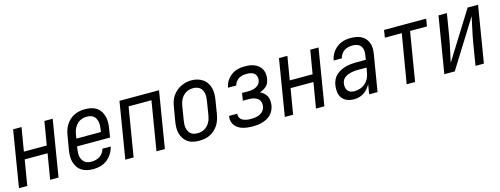

<svg xmlns="http://www.w3.org/2000/svg" viewBox="-19 -1138 4538 1744"><g transform="rotate(-15 2250.0 -266.5)"><path d="M8 0 95 -530H174L137 -309H352L389 -530H467L380 0H301L341 -239H126L86 0Z M706 8Q677 8 649 2Q621 -4 598.5 -18.5Q576 -33 560.5 -56Q545 -79 537.5 -105.5Q530 -132 530.5 -161Q531 -190 536 -219L558 -349Q562 -375 570 -399.5Q578 -424 592.5 -446.5Q607 -469 627.5 -487.5Q648 -506 672 -517.5Q696 -529 722 -533.5Q748 -538 773 -538Q801 -538 829 -532Q857 -526 879.5 -511Q902 -496 916.5 -473Q931 -450 938 -423.5Q945 -397 944.5 -368Q944 -339 939 -311L926 -230H616L613 -208Q610 -190 609 -172.5Q608 -155 611 -138.5Q614 -122 622 -107Q630 -92 642.5 -81.5Q655 -71 671.5 -66.5Q688 -62 706 -62Q726 -62 746.5 -66.5Q767 -71 785 -82.5Q803 -94 815.5 -112Q828 -130 833 -150H911Q903 -116 884 -85Q865 -54 836.5 -32Q808 -10 774 -1Q740 8 706 8ZM628 -300H859L862 -322Q865 -340 866 -357.5Q867 -375 864 -391.5Q861 -408 854 -423Q847 -438 834.5 -448.5Q822 -459 805.5 -463.5Q789 -468 771 -468Q755 -468 738 -464.5Q721 -461 705.5 -452.5Q690 -444 677.5 -431Q665 -418 656 -402.5Q647 -387 642 -371Q637 -355 634 -338Z M1008 0 1095 -530H1467L1380 0H1301L1377 -460H1162L1086 0Z M1702 8Q1674 8 1646 2Q1618 -4 1596 -19Q1574 -34 1559 -57Q1544 -80 1537 -106.5Q1530 -133 1530.5 -162Q1531 -191 1536 -219L1558 -349Q1562 -375 1570 -399.5Q1578 -424 1592.5 -446.5Q1607 -469 1628 -487.5Q1649 -506 1673 -517.5Q1697 -529 1722 -535Q1747 -541 1773 -541Q1802 -541 1829 -533.5Q1856 -526 1878.5 -511Q1901 -496 1916 -473Q1931 -450 1938 -423.5Q1945 -397 1944.5 -368Q1944 -339 1939 -311L1918 -181Q1913 -155 1905 -130.5Q1897 -106 1882.5 -83.5Q1868 -61 1847.5 -42.5Q1827 -24 1803 -12.5Q1779 -1 1753 3.5Q1727 8 1702 8ZM1704 -62Q1721 -62 1737.5 -65.5Q1754 -69 1769.5 -77.5Q1785 -86 1797.5 -99Q1810 -112 1819 -127.5Q1828 -143 1833 -159Q1838 -175 1841 -192L1862 -322Q1865 -340 1866 -357.5Q1867 -375 1864 -391.5Q1861 -408 1853.5 -423.5Q1846 -439 1833 -449Q1820 -459 1803.5 -463.5Q1787 -468 1769 -468Q1752 -468 1735.5 -464Q1719 -460 1704 -451.5Q1689 -443 1676.5 -430Q1664 -417 1655.5 -402Q1647 -387 1642 -370.5Q1637 -354 1634 -338L1613 -208Q1610 -190 1609 -172.5Q1608 -155 1611 -138.5Q1614 -122 1621.5 -107Q1629 -92 1641 -81.5Q1653 -71 1669.5 -66.5Q1686 -62 1704 -62Z M2206 8Q2183 8 2159.5 5.5Q2136 3 2114.5 -3Q2093 -9 2074 -20.5Q2055 -32 2041.5 -49Q2028 -66 2022 -88.5Q2016 -111 2020 -134Q2020 -136 2020.5 -137.5Q2021 -139 2021 -140H2099Q2099 -140 2098.5 -139Q2098 -138 2098 -137Q2096 -124 2100 -112Q2104 -100 2112 -91Q2120 -82 2131.5 -76.5Q2143 -71 2155 -67.5Q2167 -64 2180 -63Q2193 -62 2206 -62Q2220 -62 2234 -63Q2248 -64 2262 -67.5Q2276 -71 2289.5 -77.5Q2303 -84 2314 -93.5Q2325 -103 2332 -116.5Q2339 -130 2341 -143Q2343 -158 2341.5 -172.5Q2340 -187 2333 -199Q2326 -211 2314.5 -219Q2303 -227 2290 -232Q2277 -237 2262.5 -239Q2248 -241 2234 -241H2178L2189 -311H2245Q2258 -311 2270 -312Q2282 -313 2294.5 -316Q2307 -319 2319 -325Q2331 -331 2341 -339.5Q2351 -348 2357 -360Q2363 -372 2365 -385Q2368 -403 2362.5 -421Q2357 -439 2343 -449.5Q2329 -460 2311 -464Q2293 -468 2274 -468Q2256 -468 2237 -464.5Q2218 -461 2201 -451Q2184 -441 2172 -425Q2160 -409 2156 -390H2078Q2082 -412 2091 -432.5Q2100 -453 2114.5 -470.5Q2129 -488 2148 -502Q2167 -516 2188 -524Q2209 -532 2231 -535Q2253 -538 2274 -538Q2298 -538 2321 -535Q2344 -532 2365 -523Q2386 -514 2403 -500Q2420 -486 2430.5 -466Q2441 -446 2443.5 -422.5Q2446 -399 2442 -376Q2439 -358 2432 -341Q2425 -324 2411.5 -311Q2398 -298 2381.5 -289Q2365 -280 2348 -274Q2367 -265 2383 -251Q2399 -237 2408.5 -218Q2418 -199 2419.5 -176.5Q2421 -154 2418 -132Q2414 -110 2404 -88Q2394 -66 2377 -49Q2360 -32 2339 -21Q2318 -10 2296 -3.5Q2274 3 2251.5 5.5Q2229 8 2206 8Z M2508 0 2595 -530H2674L2637 -309H2852L2889 -530H2967L2880 0H2801L2841 -239H2626L2586 0Z M3158 8Q3158 8 3158 8Q3158 8 3158 8Q3125 8 3095.5 -3Q3066 -14 3047.5 -38.5Q3029 -63 3025 -95Q3021 -127 3026 -160Q3030 -185 3041 -209Q3052 -233 3071.5 -251Q3091 -269 3115 -281Q3139 -293 3164 -299.5Q3189 -306 3214 -308.5Q3239 -311 3264 -311H3353L3360 -357Q3364 -379 3361 -400.5Q3358 -422 3345.5 -438Q3333 -454 3312.5 -461Q3292 -468 3270 -468Q3250 -468 3229.5 -463.5Q3209 -459 3191.5 -447.5Q3174 -436 3162 -418Q3150 -400 3146 -380H3069Q3073 -402 3082 -423.5Q3091 -445 3105.5 -464Q3120 -483 3139.5 -498Q3159 -513 3180.5 -522Q3202 -531 3224.5 -534.5Q3247 -538 3270 -538Q3296 -538 3321.5 -533.5Q3347 -529 3368.5 -518Q3390 -507 3406.5 -488.5Q3423 -470 3431.5 -447Q3440 -424 3440.5 -397.5Q3441 -371 3437 -345L3380 0H3301L3316 -91Q3304 -69 3287.5 -50Q3271 -31 3250 -17.5Q3229 -4 3205.5 2Q3182 8 3158 8ZM3180 -62Q3207 -62 3234.5 -71Q3262 -80 3284 -100Q3306 -120 3318 -146.5Q3330 -173 3334 -200L3341 -241H3264Q3248 -241 3232 -240Q3216 -239 3200 -235.5Q3184 -232 3168.5 -226.5Q3153 -221 3139 -211.5Q3125 -202 3116 -187Q3107 -172 3105 -156Q3102 -138 3104.5 -120Q3107 -102 3117 -88Q3127 -74 3144 -68Q3161 -62 3180 -62Z M3654 0 3731 -460H3572L3583 -530H3979L3968 -460H3809L3733 0Z M4008 0 4095 -530H4174L4139 -318Q4129 -259 4116 -201.5Q4103 -144 4091 -85L4369 -530H4467L4380 0H4301L4336 -212Q4346 -271 4359 -328.5Q4372 -386 4384 -445L4106 0Z"/></g></svg>

Font: Iosevka Curly Oblique
Style: Regular
Weight: 400
Italic angle: -9°
Monospace: yes
Designer: Belleve Invis
Foundry: Belleve Invis
Version: Version 11.1.0; ttfautohint (v1.8.3)